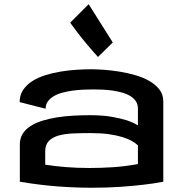

<svg xmlns="http://www.w3.org/2000/svg" viewBox="-20 -882 859 902"><path d="M627.9 -199.2Q616.2 -210 598.1 -220.2Q580.1 -230.5 553.5 -238.5Q526.9 -246.6 490.5 -251.7Q454.1 -256.8 405.3 -256.8Q361.8 -256.8 323.2 -255.1Q284.7 -253.4 255.6 -245.4Q226.6 -237.3 209.5 -219.7Q192.4 -202.1 192.4 -170.9V-108.4Q235.4 -101.6 287.1 -97.2Q338.9 -92.8 401.4 -92.8Q453.1 -92.8 510 -96.4Q566.9 -100.1 627.9 -111.3ZM408.2 -556.6Q433.1 -556.6 467.8 -554.2Q502.4 -551.8 540.3 -545.7Q578.1 -539.6 615 -529.1Q651.9 -518.6 681.4 -501.7Q710.9 -484.9 729 -461.4Q747.1 -438 747.1 -406.2V-28.3Q705.6 -20 653.8 -14.2Q609.4 -8.8 547.6 -4.4Q485.8 0 410.2 0Q335 0 250.2 -6.3Q165.5 -12.7 73.2 -28.3V-204.1Q73.2 -232.4 86.7 -253.7Q100.1 -274.9 123.8 -290Q147.5 -305.2 179.2 -314.9Q210.9 -324.7 247.6 -330.6Q284.2 -336.4 323.7 -338.6Q363.3 -340.8 402.3 -340.8Q462.9 -340.8 505.1 -333.3Q547.4 -325.7 575.2 -316.9Q606.9 -306.2 627.9 -293V-372.1Q627.9 -392.1 618.2 -406.5Q608.4 -420.9 592 -430.9Q575.7 -440.9 554 -447Q532.2 -453.1 508.8 -456.5Q485.4 -460 461.7 -460.9Q438 -461.9 417 -461.9Q395 -461.9 369.9 -460.7Q344.7 -459.5 320.1 -456.1Q295.4 -452.6 272.7 -446.5Q250 -440.4 232.7 -430.2Q215.3 -419.9 204.8 -405.5Q194.3 -391.1 194.3 -371.1L72.3 -402.3Q72.3 -435.1 88.4 -459.2Q104.5 -483.4 131.1 -500.5Q157.7 -517.6 192.4 -528.6Q227.1 -539.6 264.4 -545.7Q301.8 -551.8 338.9 -554.2Q376 -556.6 408.2 -556.6ZM509.8 -682.6 440.4 -614.3Q412.6 -645 388.7 -673.6Q364.7 -702.1 347.2 -725.1Q326.7 -752 309.6 -775.4L396.5 -862.3Z"/></svg>

Font: Revalia
Style: Regular
Weight: 400
Designer: Johan Kallas, Mihkel Virkus
Foundry: Johan Kallas, Mihkel Virkus
Version: Version 1.001